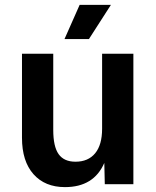

<svg xmlns="http://www.w3.org/2000/svg" viewBox="-20 -754 637 786"><path d="M246 12Q164 12 117 -41Q70 -94 70 -190V-534H198V-222Q198 -154 220 -123Q242 -92 289 -92Q341 -92 369.5 -126.5Q398 -161 398 -227V-534H526V0H409L407 -87Q364 12 246 12ZM244 -594 306 -734H434L344 -594Z"/></svg>

Font: Geist SemBd
Style: Regular
Weight: 400
Designer: Basement.studio, Andrés Briganti, Mateo Zaragoza
Foundry: Basement.studio, Vercel, Andrés Briganti, Guido Ferreyra, Mateo Zaragoza
Version: Version 1.401